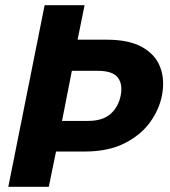

<svg xmlns="http://www.w3.org/2000/svg" viewBox="-20 -720 655 740"><path d="M320 -254Q375 -254 405.5 -280.5Q436 -307 445 -351Q454 -395 434 -421Q414 -447 358 -447H257L219 -254ZM604 -351Q593 -296 557 -247Q521 -198 458.5 -167Q396 -136 307 -136H196L168 0H12L152 -700H306L279 -567H392Q477 -567 528 -538.5Q579 -510 597.5 -461Q616 -412 604 -351Z"/></svg>

Font: Albert Sans ExtraBold
Style: Italic
Weight: 800
Italic angle: -11.25°
Designer: Andreas Rasmussen
Foundry: a.Foundry
Version: Version 1.025